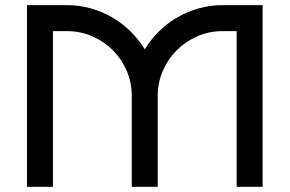

<svg xmlns="http://www.w3.org/2000/svg" viewBox="-20 -720 1116 740"><path d="M587.9 0H487.8V-350.1Q487.8 -401.9 468.3 -447.3Q448.7 -492.7 414.8 -526.6Q380.9 -560.5 335.2 -580.3Q289.6 -600.1 237.8 -600.1H184.1V0H84V-700.2H237.8Q285.6 -700.2 329.8 -687.7Q374 -675.3 412.6 -652.8Q451.2 -630.4 482.9 -599.1Q514.6 -567.9 538.1 -529.8Q561 -567.9 592.8 -599.1Q624.5 -630.4 663.1 -652.8Q701.7 -675.3 745.8 -687.7Q790 -700.2 837.9 -700.2H992.2V0H892.1V-600.1H837.9Q786.1 -600.1 740.7 -580.3Q695.3 -560.5 661.4 -526.6Q627.4 -492.7 607.7 -447.3Q587.9 -401.9 587.9 -350.1Z"/></svg>

Font: Bruno Ace SC
Style: Regular
Weight: 400
Designer: Astigmatic (AOETI)
Foundry: Astigmatic (AOETI)
Version: Version 1.000